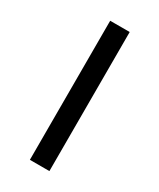

<svg xmlns="http://www.w3.org/2000/svg" viewBox="-139 -555 502 605"><g transform="rotate(30 112.0 -253.0)"><path d="M77 0H148V-506H77Z"/></g></svg>

Font: Arthouse Owned
Style: Regular
Weight: 400
Designer: Jeremy Tribby
Foundry: Tribby Type
Version: Version 1.000;PS 001.000;hotconv 1.0.88;makeotf.lib2.5.64775